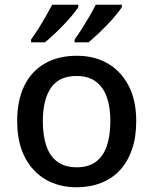

<svg xmlns="http://www.w3.org/2000/svg" viewBox="-20 -786 651 816"><path d="M559 -271Q559 -203 541 -151Q523 -99 490 -63Q457 -27 409.5 -8.5Q362 10 304 10Q250 10 204 -8.5Q158 -27 124 -63Q90 -99 71.5 -151Q53 -203 53 -271Q53 -360 83.5 -422Q114 -484 171 -516.5Q228 -549 307 -549Q381 -549 437.5 -516.5Q494 -484 526.5 -422Q559 -360 559 -271ZM162 -271Q162 -210 177 -166Q192 -122 224 -98.5Q256 -75 306 -75Q356 -75 387.5 -98.5Q419 -122 434 -166Q449 -210 449 -271Q449 -332 433.5 -374.5Q418 -417 386.5 -440Q355 -463 305 -463Q230 -463 196 -412Q162 -361 162 -271ZM498 -756Q490 -743 473.5 -723Q457 -703 436 -681Q415 -659 394 -639.5Q373 -620 356 -606H297V-618Q311 -637 327.5 -663Q344 -689 360 -716.5Q376 -744 387 -766H498ZM313 -756Q305 -743 288.5 -723Q272 -703 251 -681Q230 -659 209 -639.5Q188 -620 171 -606H112V-618Q126 -637 142.5 -663Q159 -689 174.5 -716.5Q190 -744 202 -766H313Z"/></svg>

Font: Noto Sans Khmer Medium
Style: Regular
Weight: 500
Version: Version 2.003